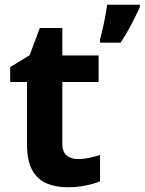

<svg xmlns="http://www.w3.org/2000/svg" viewBox="-20 -780 610 810"><path d="M308 -109Q333 -109 356 -114Q379 -119 402 -126V-15Q378 -5 342.5 2.5Q307 10 265 10Q216 10 177.5 -6Q139 -22 116.5 -61.5Q94 -101 94 -171V-434H23V-497L105 -547L148 -662H243V-546H396V-434H243V-171Q243 -140 261 -124.5Q279 -109 308 -109ZM570 -750Q555 -717 535 -678.5Q515 -640 489 -600H402V-613Q410 -642 419 -685Q428 -728 432 -760H570Z"/></svg>

Font: Noto Sans Vithkuqi
Style: Bold
Weight: 700
Version: Version 1.001; ttfautohint (v1.8.4.7-5d5b)